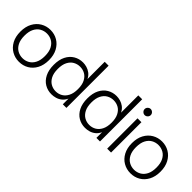

<svg xmlns="http://www.w3.org/2000/svg" viewBox="71 -1481 2268 2268"><g transform="rotate(45 1205.5 -346.5)"><path d="M274 12Q208 12 153.5 -19.5Q99 -51 67 -110.5Q35 -170 35 -253Q35 -336 67 -395.5Q99 -455 153.5 -487Q208 -519 274 -519Q341 -519 395 -487Q449 -455 481 -395.5Q513 -336 513 -253Q513 -170 481 -110.5Q449 -51 395 -19.5Q341 12 274 12ZM274 -48Q320 -48 359 -70Q398 -92 421.5 -137.5Q445 -183 445 -253Q445 -324 421.5 -369.5Q398 -415 359 -437Q320 -459 274 -459Q228 -459 189 -437Q150 -415 126.5 -369.5Q103 -324 103 -253Q103 -183 126.5 -137.5Q150 -92 189 -70Q228 -48 274 -48Z M817 12Q754 12 702.5 -18.5Q651 -49 621 -108.5Q591 -168 591 -254Q591 -340 621 -399Q651 -458 702.5 -488.5Q754 -519 817 -519Q847 -519 879.5 -510Q912 -501 942 -479Q972 -457 992 -417V-705H1057V0H997V-95Q978 -54 948 -30.5Q918 -7 884 2.5Q850 12 817 12ZM828 -48Q874 -48 912 -70Q950 -92 973.5 -137.5Q997 -183 997 -254Q997 -325 973.5 -370.5Q950 -416 912 -437.5Q874 -459 828 -459Q783 -459 744.5 -437.5Q706 -416 682.5 -370.5Q659 -325 659 -254Q659 -183 682.5 -137.5Q706 -92 744.5 -70Q783 -48 828 -48Z M1378 12Q1315 12 1263.5 -18.5Q1212 -49 1182 -108.5Q1152 -168 1152 -254Q1152 -340 1182 -399Q1212 -458 1263.5 -488.5Q1315 -519 1378 -519Q1408 -519 1440.5 -510Q1473 -501 1503 -479Q1533 -457 1553 -417V-705H1618V0H1558V-95Q1539 -54 1509 -30.5Q1479 -7 1445 2.5Q1411 12 1378 12ZM1389 -48Q1435 -48 1473 -70Q1511 -92 1534.5 -137.5Q1558 -183 1558 -254Q1558 -325 1534.5 -370.5Q1511 -416 1473 -437.5Q1435 -459 1389 -459Q1344 -459 1305.5 -437.5Q1267 -416 1243.5 -370.5Q1220 -325 1220 -254Q1220 -183 1243.5 -137.5Q1267 -92 1305.5 -70Q1344 -48 1389 -48Z M1738 0V-507H1803V0ZM1771 -593Q1751 -593 1735.5 -608Q1720 -623 1720 -644Q1720 -665 1735.5 -680Q1751 -695 1771 -695Q1791 -695 1806.5 -680Q1822 -665 1822 -644Q1822 -623 1806.5 -608Q1791 -593 1771 -593Z M2137 12Q2071 12 2016.5 -19.5Q1962 -51 1930 -110.5Q1898 -170 1898 -253Q1898 -336 1930 -395.5Q1962 -455 2016.5 -487Q2071 -519 2137 -519Q2204 -519 2258 -487Q2312 -455 2344 -395.5Q2376 -336 2376 -253Q2376 -170 2344 -110.5Q2312 -51 2258 -19.5Q2204 12 2137 12ZM2137 -48Q2183 -48 2222 -70Q2261 -92 2284.5 -137.5Q2308 -183 2308 -253Q2308 -324 2284.5 -369.5Q2261 -415 2222 -437Q2183 -459 2137 -459Q2091 -459 2052 -437Q2013 -415 1989.5 -369.5Q1966 -324 1966 -253Q1966 -183 1989.5 -137.5Q2013 -92 2052 -70Q2091 -48 2137 -48Z"/></g></svg>

Font: TikTok Sans Light
Style: Regular
Weight: 300
Version: Version 4.000